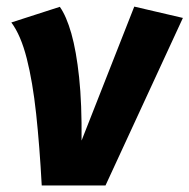

<svg xmlns="http://www.w3.org/2000/svg" viewBox="-20 -568 580 588"><path d="M14.7 -499.2 163.2 -547.1Q183.2 -519 198.5 -465.5Q213.7 -412 222.3 -331.1Q230.9 -250.2 229.8 -137.5L391.2 -547.8L540.1 -513.1L303.1 0H107.8Q101.3 -121 90.7 -219.4Q80.1 -317.7 61.9 -389.1Q43.7 -460.5 14.7 -499.2Z"/></svg>

Font: Fira Sans Variable
Style: Italic
Weight: 397
Italic angle: -8°
Designer: Carrois Corporate & Edenspiekermann AG
Foundry: Carrois Corporate GbR & Edenspiekermann AG
Version: Version 4.202